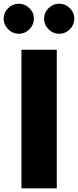

<svg xmlns="http://www.w3.org/2000/svg" viewBox="-41 -1019 422 1039"><path d="M61.2 -836.2Q27.5 -836.2 3.1 -860.6Q-21.2 -885 -21.2 -917.5Q-21.2 -951.2 3.1 -975Q27.5 -998.8 61.2 -998.8Q93.8 -998.8 118.1 -975Q142.5 -951.2 142.5 -917.5Q142.5 -885 118.1 -860.6Q93.8 -836.2 61.2 -836.2ZM278.8 -836.2Q246.2 -836.2 221.9 -860.6Q197.5 -885 197.5 -917.5Q197.5 -951.2 221.9 -975Q246.2 -998.8 278.8 -998.8Q312.5 -998.8 336.9 -975Q361.2 -951.2 361.2 -917.5Q361.2 -885 336.9 -860.6Q312.5 -836.2 278.8 -836.2ZM75 0V-750H266.2V0Z"/></svg>

Font: Now Alt Black
Style: Regular
Weight: 900
Designer: Alfredo Marco Pradil
Foundry: Alfredo Marco Pradil
Version: Version 1.002;PS 001.002;hotconv 1.0.88;makeotf.lib2.5.64775